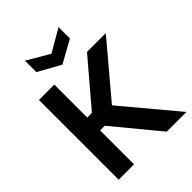

<svg xmlns="http://www.w3.org/2000/svg" viewBox="-260 -1063 1192 1192"><g transform="rotate(-45 336.0 -467.0)"><path d="M68 -700H203V-411H244L490 -700H655L365 -356L663 0H490L244 -298H203V0H68ZM474 -934V-834L326 -752L179 -834V-934L326 -848Z"/></g></svg>

Font: Albert Sans
Style: Bold
Weight: 700
Designer: Andreas Rasmussen
Foundry: a.Foundry
Version: Version 1.025